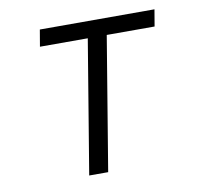

<svg xmlns="http://www.w3.org/2000/svg" viewBox="-65 -599 706 668"><g transform="rotate(-10 288.0 -265.0)"><path d="M198 0H265L343 -471H512L522 -530H117L107 -471H276Z"/></g></svg>

Font: Iosevka Sparkle Light Oblique
Style: Regular
Weight: 300
Italic angle: -9°
Designer: Belleve Invis
Foundry: Belleve Invis
Version: Version 4.5.0; ttfautohint (v1.8.3)